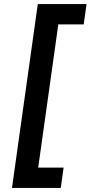

<svg xmlns="http://www.w3.org/2000/svg" viewBox="-20 -765 446 945"><path d="M39 160 166 -745H406L392 -645H267L168 60H293L279 160Z"/></svg>

Font: Plus Jakarta Sans SemiBold
Style: Italic
Weight: 600
Italic angle: -8°
Designer: Gumpita Rahayu
Foundry: Tokotype
Version: Version 2.071; ttfautohint (v1.8.4.7-5d5b);gftools[0.9.29]